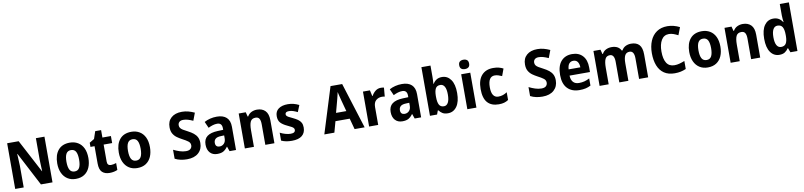

<svg xmlns="http://www.w3.org/2000/svg" viewBox="4 -1853 12367 2955"><g transform="rotate(-10 6187.5 -375.5)"><path d="M663 0H482L208 -525H204Q207 -473 209 -425.5Q211 -378 213 -334V0H80V-714H260L533 -197H536Q534 -246 532 -292Q530 -338 529 -381V-714H663Z M1272 -274Q1272 -189 1244 -125Q1216 -61 1161.5 -25.5Q1107 10 1027 10Q953 10 898.5 -25Q844 -60 814.5 -124Q785 -188 785 -274Q785 -406 848 -481Q911 -556 1030 -556Q1101 -556 1156 -523.5Q1211 -491 1241.5 -428Q1272 -365 1272 -274ZM929 -274Q929 -191 952.5 -148.5Q976 -106 1029 -106Q1081 -106 1104 -148.5Q1127 -191 1127 -274Q1127 -357 1104 -398.5Q1081 -440 1028 -440Q976 -440 952.5 -398.5Q929 -357 929 -274Z M1597 -107Q1617 -107 1637.5 -111.5Q1658 -116 1679 -123V-15Q1655 -4 1623.5 3Q1592 10 1554 10Q1482 10 1439.5 -29.5Q1397 -69 1397 -168V-436H1333V-501L1408 -546L1447 -662H1539V-546H1672V-436H1539V-170Q1539 -107 1597 -107Z M2234 -274Q2234 -189 2206 -125Q2178 -61 2123.5 -25.5Q2069 10 1989 10Q1915 10 1860.5 -25Q1806 -60 1776.5 -124Q1747 -188 1747 -274Q1747 -406 1810 -481Q1873 -556 1992 -556Q2063 -556 2118 -523.5Q2173 -491 2203.5 -428Q2234 -365 2234 -274ZM1891 -274Q1891 -191 1914.5 -148.5Q1938 -106 1991 -106Q2043 -106 2066 -148.5Q2089 -191 2089 -274Q2089 -357 2066 -398.5Q2043 -440 1990 -440Q1938 -440 1914.5 -398.5Q1891 -357 1891 -274Z M3009 -202Q3009 -106 2945 -48Q2881 10 2766 10Q2714 10 2666.5 0Q2619 -10 2577 -32V-172Q2623 -149 2673 -132.5Q2723 -116 2771 -116Q2820 -116 2842.5 -137.5Q2865 -159 2865 -192Q2865 -230 2833 -254.5Q2801 -279 2741 -310Q2705 -329 2668.5 -354.5Q2632 -380 2608 -420Q2584 -460 2584 -522Q2583 -616 2644 -670Q2705 -724 2811 -724Q2863 -724 2910 -711.5Q2957 -699 3007 -676L2962 -557Q2918 -577 2882 -587.5Q2846 -598 2810 -598Q2770 -598 2749 -578.5Q2728 -559 2728 -527Q2728 -502 2740.5 -484.5Q2753 -467 2779.5 -450.5Q2806 -434 2850 -412Q2901 -386 2936.5 -357.5Q2972 -329 2990.5 -292Q3009 -255 3009 -202Z M3327 -557Q3426 -557 3478.5 -508.5Q3531 -460 3531 -363V0H3430L3404 -74H3401Q3369 -30 3333.5 -10Q3298 10 3237 10Q3166 10 3124.5 -36Q3083 -82 3083 -162Q3083 -249 3139 -291Q3195 -333 3305 -337L3390 -340V-364Q3390 -449 3314 -449Q3280 -449 3245.5 -438.5Q3211 -428 3175 -410L3131 -509Q3172 -532 3222.5 -544.5Q3273 -557 3327 -557ZM3339 -251Q3279 -249 3253.5 -226Q3228 -203 3228 -164Q3228 -129 3245.5 -113Q3263 -97 3292 -97Q3333 -97 3361.5 -126Q3390 -155 3390 -207V-253Z M3955 -556Q4036 -556 4083.5 -508Q4131 -460 4131 -358V0H3989V-321Q3989 -379 3971.5 -408.5Q3954 -438 3913 -438Q3854 -438 3832.5 -394Q3811 -350 3811 -259V0H3669V-546H3779L3797 -476H3805Q3828 -517 3868 -536.5Q3908 -556 3955 -556Z M4617 -161Q4617 -78 4563 -34Q4509 10 4405 10Q4355 10 4315.5 2.5Q4276 -5 4239 -22V-146Q4276 -126 4321 -113Q4366 -100 4404 -100Q4442 -100 4459 -113Q4476 -126 4476 -149Q4476 -162 4469 -173.5Q4462 -185 4440 -198.5Q4418 -212 4371 -233Q4304 -264 4271 -300.5Q4238 -337 4238 -403Q4238 -478 4291.5 -517Q4345 -556 4436 -556Q4483 -556 4525 -545.5Q4567 -535 4611 -513L4569 -409Q4535 -426 4503 -437Q4471 -448 4437 -448Q4378 -448 4378 -409Q4378 -396 4385.5 -385.5Q4393 -375 4414.5 -362.5Q4436 -350 4479 -331Q4521 -311 4552 -289.5Q4583 -268 4600 -237.5Q4617 -207 4617 -161Z M5384 0 5338 -171H5115L5068 0H4911L5134 -716H5316L5541 0ZM5260 -469Q5253 -498 5242.5 -538Q5232 -578 5226 -607Q5222 -588 5216 -561.5Q5210 -535 5203.5 -510Q5197 -485 5193 -470L5146 -295H5307Z M5891 -556Q5916 -556 5940 -551L5928 -412Q5920 -414 5907.5 -415.5Q5895 -417 5883 -417Q5830 -417 5791.5 -384Q5753 -351 5753 -278V0H5611V-546H5720L5740 -455H5747Q5768 -496 5805 -526Q5842 -556 5891 -556Z M6220 -557Q6319 -557 6371.5 -508.5Q6424 -460 6424 -363V0H6323L6297 -74H6294Q6262 -30 6226.5 -10Q6191 10 6130 10Q6059 10 6017.5 -36Q5976 -82 5976 -162Q5976 -249 6032 -291Q6088 -333 6198 -337L6283 -340V-364Q6283 -449 6207 -449Q6173 -449 6138.5 -438.5Q6104 -428 6068 -410L6024 -509Q6065 -532 6115.5 -544.5Q6166 -557 6220 -557ZM6232 -251Q6172 -249 6146.5 -226Q6121 -203 6121 -164Q6121 -129 6138.5 -113Q6156 -97 6185 -97Q6226 -97 6254.5 -126Q6283 -155 6283 -207V-253Z M6704 -578Q6704 -553 6702.5 -525Q6701 -497 6699 -475H6704Q6726 -512 6760.5 -534Q6795 -556 6846 -556Q6931 -556 6983 -483.5Q7035 -411 7035 -274Q7035 -137 6982.5 -63.5Q6930 10 6843 10Q6791 10 6759.5 -9Q6728 -28 6704 -60H6695L6673 0H6562V-760H6704ZM6800 -440Q6747 -440 6726 -402Q6705 -364 6704 -290V-270Q6704 -189 6725.5 -148Q6747 -107 6801 -107Q6843 -107 6866.5 -149.5Q6890 -192 6890 -276Q6890 -358 6866.5 -399Q6843 -440 6800 -440Z M7218 -761Q7252 -761 7273.5 -744Q7295 -727 7295 -687Q7295 -648 7273 -631Q7251 -614 7218 -614Q7184 -614 7162 -631Q7140 -648 7140 -687Q7140 -727 7161.5 -744Q7183 -761 7218 -761ZM7288 -546V0H7146V-546Z M7637 10Q7522 10 7461.5 -58Q7401 -126 7401 -270Q7401 -411 7466 -483.5Q7531 -556 7646 -556Q7697 -556 7735 -546Q7773 -536 7803 -520L7762 -409Q7731 -423 7704 -431Q7677 -439 7650 -439Q7545 -439 7545 -271Q7545 -188 7572.5 -148Q7600 -108 7651 -108Q7690 -108 7723.5 -119.5Q7757 -131 7788 -152V-31Q7757 -10 7721.5 0Q7686 10 7637 10Z M8564 -202Q8564 -106 8500 -48Q8436 10 8321 10Q8269 10 8221.5 0Q8174 -10 8132 -32V-172Q8178 -149 8228 -132.5Q8278 -116 8326 -116Q8375 -116 8397.5 -137.5Q8420 -159 8420 -192Q8420 -230 8388 -254.5Q8356 -279 8296 -310Q8260 -329 8223.5 -354.5Q8187 -380 8163 -420Q8139 -460 8139 -522Q8138 -616 8199 -670Q8260 -724 8366 -724Q8418 -724 8465 -711.5Q8512 -699 8562 -676L8517 -557Q8473 -577 8437 -587.5Q8401 -598 8365 -598Q8325 -598 8304 -578.5Q8283 -559 8283 -527Q8283 -502 8295.5 -484.5Q8308 -467 8334.5 -450.5Q8361 -434 8405 -412Q8456 -386 8491.5 -357.5Q8527 -329 8545.5 -292Q8564 -255 8564 -202Z M8879 -556Q8984 -556 9044 -490.5Q9104 -425 9104 -308V-236H8785Q8787 -170 8818.5 -134.5Q8850 -99 8910 -99Q8955 -99 8994 -109Q9033 -119 9075 -141V-29Q9037 -9 8995.5 0.5Q8954 10 8899 10Q8779 10 8711 -61Q8643 -132 8643 -269Q8643 -411 8706.5 -483.5Q8770 -556 8879 -556ZM8880 -451Q8841 -451 8816 -423Q8791 -395 8788 -333H8971Q8970 -386 8948 -418.5Q8926 -451 8880 -451Z M9802 -556Q9886 -556 9929 -508.5Q9972 -461 9972 -357V0H9830V-320Q9830 -438 9758 -438Q9706 -438 9684.5 -396.5Q9663 -355 9663 -275V0H9521V-320Q9521 -438 9450 -438Q9395 -438 9375 -392Q9355 -346 9355 -258V0H9213V-546H9323L9341 -476H9349Q9370 -517 9409.5 -536.5Q9449 -556 9496 -556Q9605 -556 9643 -477H9655Q9677 -518 9716 -537Q9755 -556 9802 -556Z M10401 -601Q10323 -601 10282.5 -533.5Q10242 -466 10242 -355Q10242 -239 10281.5 -176Q10321 -113 10404 -113Q10443 -113 10482 -123.5Q10521 -134 10564 -151V-26Q10523 -8 10481 1Q10439 10 10388 10Q10288 10 10222.5 -34.5Q10157 -79 10124.5 -161Q10092 -243 10092 -356Q10092 -463 10127 -546.5Q10162 -630 10230.5 -677Q10299 -724 10398 -724Q10447 -724 10495.5 -711.5Q10544 -699 10589 -676L10543 -557Q10508 -575 10472.5 -588Q10437 -601 10401 -601Z M11149 -274Q11149 -189 11121 -125Q11093 -61 11038.5 -25.5Q10984 10 10904 10Q10830 10 10775.5 -25Q10721 -60 10691.5 -124Q10662 -188 10662 -274Q10662 -406 10725 -481Q10788 -556 10907 -556Q10978 -556 11033 -523.5Q11088 -491 11118.5 -428Q11149 -365 11149 -274ZM10806 -274Q10806 -191 10829.5 -148.5Q10853 -106 10906 -106Q10958 -106 10981 -148.5Q11004 -191 11004 -274Q11004 -357 10981 -398.5Q10958 -440 10905 -440Q10853 -440 10829.5 -398.5Q10806 -357 10806 -274Z M11547 -556Q11628 -556 11675.5 -508Q11723 -460 11723 -358V0H11581V-321Q11581 -379 11563.5 -408.5Q11546 -438 11505 -438Q11446 -438 11424.5 -394Q11403 -350 11403 -259V0H11261V-546H11371L11389 -476H11397Q11420 -517 11460 -536.5Q11500 -556 11547 -556Z M12023 10Q11936 10 11884.5 -63Q11833 -136 11833 -273Q11833 -411 11885 -483.5Q11937 -556 12024 -556Q12074 -556 12109.5 -534.5Q12145 -513 12167 -476H12172Q12169 -498 12166 -525.5Q12163 -553 12163 -580V-760H12305V0H12195L12170 -67H12163Q12141 -32 12108 -11Q12075 10 12023 10ZM12070 -105Q12123 -105 12146 -142Q12169 -179 12170 -256V-277Q12170 -357 12147.5 -397.5Q12125 -438 12069 -438Q12024 -438 12000.5 -395.5Q11977 -353 11977 -272Q11977 -189 12001 -147Q12025 -105 12070 -105Z"/></g></svg>

Font: Noto Sans Arabic SemCond
Style: Bold
Weight: 700
Width: 4
Designer: Monotype Design Team, Nadine Chahine, Nizar Qandah and Khaled Hosny
Foundry: Monotype Imaging Inc.
Version: Version 2.012; ttfautohint (v1.8.4.7-5d5b)